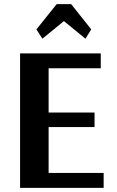

<svg xmlns="http://www.w3.org/2000/svg" viewBox="-20 -908 564 928"><path d="M324 -888 421 -766 393 -721 289 -806 185 -721 156 -766 254 -888ZM481 -72V0H77V-650H467V-578H215V-364H437V-294H215V-72Z"/></svg>

Font: ArsenalBold
Style: Bold
Weight: 700
Designer: Andrij Shevchenko
Foundry: Stairsfor.com
Version: Version 1.000